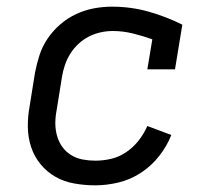

<svg xmlns="http://www.w3.org/2000/svg" viewBox="-20 -548 640 576"><path d="M266 8Q234 8 203 2.5Q172 -3 146.5 -17.5Q121 -32 102 -55Q83 -78 73.5 -106.5Q64 -135 63.5 -166.5Q63 -198 69 -230L85 -330Q90 -356 98.5 -382.5Q107 -409 123 -432.5Q139 -456 161 -475Q183 -494 209 -506Q235 -518 262 -523Q289 -528 316 -528Q373 -528 426 -513Q479 -498 527 -474L505 -340H422L437 -430Q409 -440 379 -447.5Q349 -455 318 -455Q300 -455 282 -451Q264 -447 247 -438.5Q230 -430 215.5 -416.5Q201 -403 191 -387Q181 -371 175 -353.5Q169 -336 166 -318L150 -218Q146 -198 146 -178.5Q146 -159 151 -141Q156 -123 166.5 -108Q177 -93 193 -83Q209 -73 228 -69.5Q247 -66 266 -66Q290 -66 313.5 -71.5Q337 -77 358.5 -91.5Q380 -106 396 -126.5Q412 -147 422 -170L494 -143Q481 -110 457.5 -80Q434 -50 402.5 -29.5Q371 -9 335.5 -0.5Q300 8 266 8Z"/></svg>

Font: Iosevka Plex Etoile
Style: Italic
Weight: 400
Italic angle: -9°
Designer: Belleve Invis
Foundry: Belleve Invis
Version: Version 25.1.1; ttfautohint (v1.8.4)